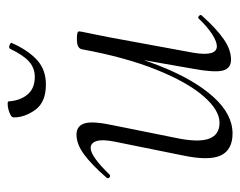

<svg xmlns="http://www.w3.org/2000/svg" viewBox="-83 -532 628 502"><g transform="rotate(-90 231.0 -281.0)"><path d="M133 13Q90 13 75.5 -18Q61 -49 76 -119L112 -297Q118 -328 113 -343Q108 -358 95 -358Q84 -358 66 -345Q48 -332 26 -309Q22 -305 18 -309Q14 -313 18 -317Q51 -355 78 -375Q105 -395 130 -395Q153 -395 159.5 -373.5Q166 -352 154 -297L122 -138Q109 -78 119 -49.5Q129 -21 161 -21Q194 -21 230.5 -63Q267 -105 299.5 -185.5Q332 -266 353 -380L364 -379Q344 -263 308.5 -174.5Q273 -86 228 -36.5Q183 13 133 13ZM326 9Q303 9 297.5 -12.5Q292 -34 302 -89L353 -380Q355 -394 379 -394Q392 -394 396 -392.5Q400 -391 400 -388Q400 -385 395 -361.5Q390 -338 385 -312L344 -89Q334 -28 361 -28Q373 -28 392 -40Q411 -52 433 -75Q436 -79 440.5 -74.5Q445 -70 441 -67Q407 -29 379.5 -10Q352 9 326 9ZM261 -475Q215 -475 195 -502.5Q175 -530 175 -559Q175 -564 181.5 -567.5Q188 -571 196 -573Q204 -575 210.5 -575Q217 -575 217 -572Q219 -542 235 -523Q251 -504 281 -504Q304 -504 321 -519Q338 -534 354 -568Q357 -573 364 -570Q371 -567 370 -565Q351 -522 325.5 -498.5Q300 -475 261 -475Z"/></g></svg>

Font: Cormorant Light Light
Style: Italic
Weight: 300
Italic angle: -10°
Version: Version 4.000